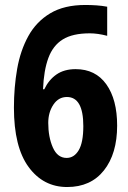

<svg xmlns="http://www.w3.org/2000/svg" viewBox="-20 -742 513 772"><path d="M250 10Q154 10 95 -70.5Q36 -151 36 -309Q36 -391 49 -465Q62 -539 94 -597Q126 -655 182 -688.5Q238 -722 323 -722Q345 -722 367.5 -720.5Q390 -719 411 -715V-598Q373 -608 341 -608Q272 -608 232.5 -583.5Q193 -559 174.5 -509Q156 -459 153 -383H158Q176 -421 207 -442.5Q238 -464 284 -464Q364 -464 407.5 -403Q451 -342 451 -237Q451 -124 398 -57Q345 10 250 10ZM248 -107Q278 -107 296.5 -138Q315 -169 315 -235Q315 -352 249 -352Q215 -352 194.5 -321Q174 -290 174 -248Q174 -191 192.5 -149Q211 -107 248 -107Z"/></svg>

Font: Noto Sans Gurmukhi Condensed
Style: Bold
Weight: 700
Width: 3
Designer: Jelle Bosma - Monotype Design Team
Foundry: Monotype Imaging Inc.
Version: Version 2.004; ttfautohint (v1.8.4.7-5d5b)